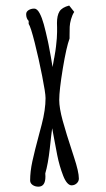

<svg xmlns="http://www.w3.org/2000/svg" viewBox="-20 -683 391 706"><path d="M167 -474.1Q164.1 -491.7 158.7 -518.6L156.2 -530.8Q147.9 -568.8 141.1 -593.5Q134.3 -618.2 126 -633.8Q116.7 -651.4 106 -651.4Q94.2 -651.4 85.2 -645.8Q76.2 -640.1 76.2 -630.9Q76.2 -615.2 85.4 -606V-595.2Q92.8 -585 107.7 -525.9Q122.6 -466.8 135 -403.8Q147.5 -340.8 147.5 -322.3Q147.5 -279.3 133.3 -225.1L124 -189.9Q107.4 -128.4 99.1 -90.3Q90.8 -52.2 90.8 -19.5Q90.8 -9.3 99.9 -2.9Q108.9 3.4 121.1 3.4Q147 3.4 147 -33.7Q147 -43 146.5 -45.4Q156.7 -79.6 163.1 -136.7Q169.4 -196.8 171.9 -211.4L176.3 -187.5Q180.2 -164.1 190.4 -112.8Q198.2 -73.2 212.4 -36.6Q218.8 -20 226.8 -10.7Q234.9 -1.5 243.2 -1.5Q253.9 -1.5 262 -8.8Q270 -16.1 270 -26.4Q270 -51.3 252 -105.5L247.6 -119.1Q223.1 -193.4 210.4 -239.7Q197.8 -286.1 197.8 -315.4Q197.8 -351.1 210.9 -430.7Q224.1 -510.3 235.8 -541.5V-553.2Q235.8 -577.1 236.3 -584.5Q236.8 -596.7 241.2 -612.3Q245.6 -627.9 252.9 -639.2L234.4 -662.6Q208 -655.8 198.7 -640.9Q189.5 -626 189.5 -598.1Q189.5 -589.8 189.9 -582.5V-565.4Q189.9 -544.9 186 -512.7Q184.6 -498.5 179.7 -471.7Q179.2 -469.7 178.7 -467.3Q178.2 -464.8 177.7 -461.4Q174.3 -443.4 173.3 -436.5Z"/></svg>

Font: Amatica SC
Style: Bold
Weight: 400
Designer: Vernon Adams, Ben Nathan
Foundry: newtypography
Version: Version 2.000